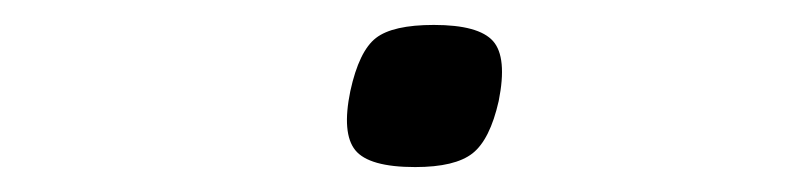

<svg xmlns="http://www.w3.org/2000/svg" viewBox="-20 -482 640 154"><path d="M313 -348Q276 -348 265 -361.5Q254 -375 261 -409Q268 -441 281.5 -451.5Q295 -462 328 -462Q364 -462 375.5 -449Q387 -436 380 -401Q373 -370 359 -359Q345 -348 313 -348Z"/></svg>

Font: Victor Mono Thin Thin
Style: Italic
Weight: 250
Italic angle: -12°
Monospace: yes
Version: Version 1.561;gftools[0.9.30]